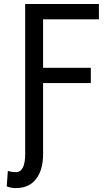

<svg xmlns="http://www.w3.org/2000/svg" viewBox="-20 -731 550 964"><path d="M436 -314H196.3V43Q196.3 122.6 160.9 168Q125.5 213.4 59.6 213.4Q34.7 213.4 13.7 204.6L19.5 127Q38.6 133.3 59.6 133.3Q106.4 133.3 106.4 42V-710.9H476.6V-633.8H196.3V-390.6H436Z"/></svg>

Font: Roboto Condensed
Style: Regular
Weight: 400
Designer: Google
Version: Version 2.001047; 2015